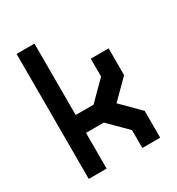

<svg xmlns="http://www.w3.org/2000/svg" viewBox="-131 -682 628 682"><g transform="rotate(-30 183.0 -341.5)"><path d="M36.6 -598.1H109.9V-305.2H183.1L256.3 -378.4V-451.7H329.6V-341.8L256.3 -268.6L329.6 -195.3V-85.4H256.3V-158.7L183.1 -231.9H109.9V-85.4H36.6Z"/></g></svg>

Font: BabelStone Khitan Seals
Style: Regular
Weight: 400
Designer: Andrew West
Foundry: BabelStone
Version: Version 1.004